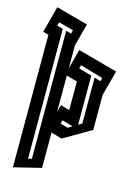

<svg xmlns="http://www.w3.org/2000/svg" viewBox="-131 -759 722 1023"><g transform="rotate(15 230.0 -247.5)"><path d="M15 -544 54 -690 230 -642 197 -518V-391L226 -500L445 -440L408 -301V-108L257 -20L197 -37V158L46 195V-536ZM132 125V-581L161 -573L166 -593L84 -615L79 -595L112 -586V130ZM323 -385V-114L343 -126V-379L378 -369L382 -388L256 -424L251 -405ZM257 -335 197 -351V-151L208 -191L257 -177ZM231 -96 273 -84 297 -98 237 -115Z"/></g></svg>

Font: Blaka Hollow
Style: Regular
Weight: 400
Designer: Mohamed Gaber
Foundry: Kief Type Foundry
Version: Version 1.003; ttfautohint (v1.8.4.7-5d5b)